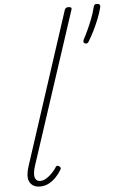

<svg xmlns="http://www.w3.org/2000/svg" viewBox="-67 -1084 710 1145"><g transform="rotate(-5 288.5 -511.5)"><path d="M125 16Q83 16 64.5 -15.5Q46 -47 70 -118L364 -1020Q367 -1028 372 -1031.5Q377 -1035 388 -1035Q397 -1035 402 -1031Q407 -1027 404 -1019L107 -113Q91 -64 98 -40.5Q105 -17 130 -17Q148 -17 166 -28Q184 -39 200 -55.5Q216 -72 226 -87Q228 -94 234 -97Q240 -100 248 -95Q256 -90 257.5 -84.5Q259 -79 254 -72Q242 -51 223 -31Q204 -11 180 2.5Q156 16 125 16ZM468 -810Q460 -813 458.5 -819Q457 -825 461 -834Q474 -858 488.5 -889.5Q503 -921 516 -954.5Q529 -988 536 -1018Q538 -1026 541.5 -1032.5Q545 -1039 556 -1039Q571 -1039 574.5 -1032.5Q578 -1026 576 -1018Q568 -986 553.5 -949.5Q539 -913 522.5 -880Q506 -847 491 -823Q487 -815 482.5 -811.5Q478 -808 468 -810Z"/></g></svg>

Font: Playwrite CO Thin
Style: Regular
Weight: 250
Version: Version 1.002